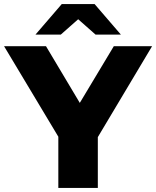

<svg xmlns="http://www.w3.org/2000/svg" viewBox="-40 -928 771 948"><path d="M711 -700H522L354 -420L187 -700H-20L248 -253V0H443V-251ZM346 -833 432 -757H557L427 -908H265L135 -757H260Z"/></svg>

Font: Montserrat-Alt1 ExtBd
Style: Regular
Weight: 800
Designer: Differentunic
Foundry: Differentunic
Version: Version 7.222